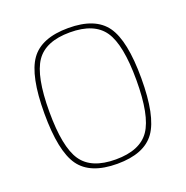

<svg xmlns="http://www.w3.org/2000/svg" viewBox="-128 -819 918 949"><g transform="rotate(-20 331.0 -345.0)"><path d="M132.5 -622.5Q189 -702 331 -702Q473 -702 529.5 -622.5Q586 -543 586 -345Q586 -147 529.5 -67.5Q473 12 331 12Q189 12 132.5 -67.5Q76 -147 76 -345Q76 -543 132.5 -622.5ZM509.5 -605Q459 -679 331 -679Q203 -679 152.5 -605Q102 -531 102 -345Q102 -159 152.5 -85Q203 -11 331 -11Q459 -11 509.5 -85Q560 -159 560 -345Q560 -531 509.5 -605Z"/></g></svg>

Font: Exo 2.0 Thin
Style: Regular
Weight: 250
Designer: Natanael Gama
Version: Version 1.001;PS 001.001;hotconv 1.0.70;makeotf.lib2.5.58329